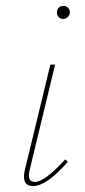

<svg xmlns="http://www.w3.org/2000/svg" viewBox="-20 -625 287 648"><path d="M194 -561Q184 -561 178 -567.5Q172 -574 172 -583Q174 -605 195 -605Q204 -605 210 -598.5Q216 -592 216 -582Q215 -574 208.5 -567.5Q202 -561 194 -561ZM92 3Q51 3 64 -52L150 -407H166L80 -51Q70 -11 98 -11Q131 -11 200 -87L209 -79Q137 3 92 3Z"/></svg>

Font: EauTestText Thin
Style: Italic
Weight: 250
Italic angle: -12°
Designer: Christian Thalmann (Catharsis Fonts)
Version: Version 0.001;PS 000.001;hotconv 1.0.88;makeotf.lib2.5.64775